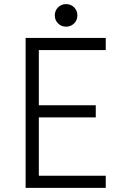

<svg xmlns="http://www.w3.org/2000/svg" viewBox="-20 -902 602 922"><path d="M103 -719.7H487.8V-661.6H166.5V-396.5H439.9V-338.4H166.5V-58.1H487.8V0H103ZM243.2 -828.1Q243.2 -851.1 258.8 -866.7Q274.4 -882.3 297.4 -882.3Q320.3 -882.3 335.9 -866.7Q351.6 -851.1 351.6 -828.1Q351.6 -805.2 335.9 -789.6Q320.3 -773.9 297.4 -773.9Q274.4 -773.9 258.8 -789.6Q243.2 -805.2 243.2 -828.1Z"/></svg>

Font: Reddit Mono Light
Style: Regular
Weight: 300
Monospace: yes
Designer: Stephen Hutchings
Foundry: Reddit
Version: Version 1.011